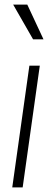

<svg xmlns="http://www.w3.org/2000/svg" viewBox="-20 -810 225 830"><path d="M33 0 107 -526H152L78 0ZM123 -640 37 -790H98L168 -640Z"/></svg>

Font: Plus Jakarta Sans ExtraLight
Style: Italic
Weight: 200
Italic angle: -8°
Designer: Gumpita Rahayu
Foundry: Tokotype
Version: Version 2.071; ttfautohint (v1.8.4.7-5d5b);gftools[0.9.29]